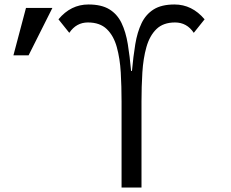

<svg xmlns="http://www.w3.org/2000/svg" viewBox="-20 -821 1040 866"><path d="M618.2 24.9H528.3V-362.8Q528.3 -430.2 524.7 -493.9Q521 -557.6 506.8 -608.6Q492.7 -659.7 461.7 -689.7Q430.7 -719.7 376.5 -719.7Q324.2 -719.7 292.5 -672.9L243.7 -733.9Q299.3 -800.8 378.9 -800.8Q437.5 -800.8 473.1 -779.1Q508.8 -757.3 528.1 -717.3Q547.4 -677.2 556.4 -622.3Q565.4 -567.4 571.3 -501H575.2Q581.1 -566.4 590.1 -621.1Q599.1 -675.8 618.4 -716.1Q637.7 -756.3 673.1 -778.6Q708.5 -800.8 767.1 -800.8Q846.2 -800.8 902.8 -733.9L854 -672.9Q822.8 -719.7 769.5 -719.7Q716.3 -719.7 685.5 -689.7Q654.8 -659.7 640.4 -608.6Q626 -557.6 622.1 -493.9Q618.2 -430.2 618.2 -362.8ZM40.5 -571.3 97.2 -785.2H216.3L108.9 -571.3Z"/></svg>

Font: BIZ UDPGothic
Style: Regular
Weight: 400
Designer: TypeBank Co., Ltd.
Foundry: Morisawa Inc.
Version: Version 1.051